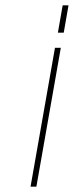

<svg xmlns="http://www.w3.org/2000/svg" viewBox="-20 -703 278 723"><path d="M198 -580 216 -683H238L220 -580ZM95 0 187 -523H209L117 0Z"/></svg>

Font: Tomorrow Thin
Style: Italic
Weight: 250
Italic angle: -10°
Designer: Tony de Marco, Monica Rizzolli
Foundry: Just in Type
Version: Version 2.002